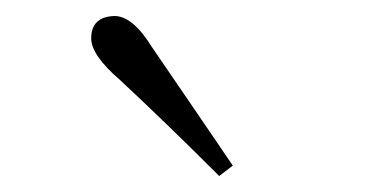

<svg xmlns="http://www.w3.org/2000/svg" viewBox="-20 -823 470 240"><path d="M271 -616 254 -603Q188 -669 130 -723Q94 -754 94 -775Q94 -802 123 -803Q146 -803 170 -764Q218 -694 271 -616Z"/></svg>

Font: Minh Nguyen ExtraLight
Style: Regular
Weight: 250
Designer: Ryoko NISHIZUKA 西塚涼子 (kana & ideographs); Frank Grießhammer (Latin, Greek & Cyrillic); Wenlong ZHANG 张文龙 (bopomofo); San
Foundry: Adobe
Version: Version 1.100;July 7, 2023;FontCreator 14.0.0.2814 64-bit